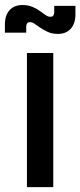

<svg xmlns="http://www.w3.org/2000/svg" viewBox="-47 -764 328 784"><path d="M63 0V-547.5H170.5V0ZM189 -625.5Q164 -625.5 145.2 -635Q126.5 -644.5 115 -652.5Q103 -661 93.8 -667.2Q84.5 -673.5 75.5 -673.5Q67.5 -673.5 63.8 -668.5Q60 -663.5 60 -655.5V-630.5H-27V-663.5Q-27 -701 -8.2 -722.2Q10.5 -743.5 45.5 -743.5Q68 -743.5 86.5 -735.5Q105 -727.5 117.5 -718Q129.5 -709.5 139.2 -702.5Q149 -695.5 159 -695.5Q167.5 -695.5 171 -701Q174.5 -706.5 174.5 -714V-740H261V-705.5Q261 -668 242 -646.8Q223 -625.5 189 -625.5Z"/></svg>

Font: Mohave Light SemiBold
Style: Regular
Weight: 600
Version: Version 2.003